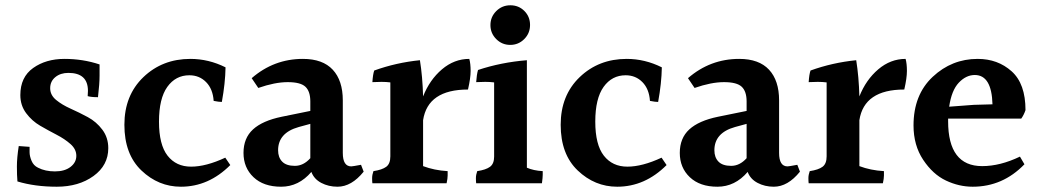

<svg xmlns="http://www.w3.org/2000/svg" viewBox="-20 -741 3937 727"><path d="M57 -381Q57 -449 105.5 -483.5Q154 -518 224 -518Q294 -518 357 -497Q357 -485 357 -454.5Q357 -424 351 -373Q325 -373 312 -377Q313 -388 313 -397Q313 -465 239 -465Q209 -465 189.5 -449Q170 -433 170 -407Q170 -381 192.5 -362.5Q215 -344 247.5 -329.5Q280 -315 312.5 -297.5Q345 -280 367.5 -250Q390 -220 390 -180Q390 -115 334 -74.5Q278 -34 195 -34Q112 -34 46 -54Q44 -77 44 -110.5Q44 -144 51 -188Q53 -188 92 -185Q92 -179 92 -164.5Q92 -150 99.5 -132Q107 -114 124 -106Q151 -92 188 -92Q225 -92 247 -109Q269 -126 269 -151Q269 -176 247 -195.5Q225 -215 194 -231Q163 -247 132 -265Q101 -283 79 -312.5Q57 -342 57 -381Z M665 -34Q580 -34 515.5 -95.5Q451 -157 451 -268.5Q451 -380 523 -449Q595 -518 701 -518Q770 -518 834 -486Q833 -426 820 -355Q809 -355 789 -359Q786 -404 760.5 -430Q735 -456 697 -456Q645 -456 613.5 -412Q582 -368 582 -280.5Q582 -193 614.5 -151.5Q647 -110 703.5 -110Q760 -110 833 -144L852 -116Q770 -34 665 -34Z M1033 -172Q1033 -145 1048.5 -129Q1064 -113 1096.5 -113Q1129 -113 1155 -142V-272L1111 -260Q1033 -238 1033 -172ZM1258 -34Q1224 -34 1196.5 -48.5Q1169 -63 1159 -90Q1111 -34 1044.5 -34Q978 -34 940 -70Q902 -106 902 -162Q902 -218 938 -251Q974 -284 1047 -299L1155 -321V-357Q1155 -395 1136.5 -412.5Q1118 -430 1069.5 -430Q1021 -430 958 -408L933 -445Q1017 -518 1127 -518Q1202 -518 1240 -477Q1278 -436 1278 -361V-162Q1278 -111 1310 -111Q1315 -111 1347 -117L1357 -91Q1311 -34 1258 -34Z M1458 -149V-429Q1442 -431 1424.5 -431Q1407 -431 1390 -430Q1392 -460 1397 -474Q1480 -504 1570 -513Q1580 -451 1582 -376Q1607 -439 1653.5 -478.5Q1700 -518 1757 -518Q1762 -500 1762 -472.5Q1762 -445 1752 -402Q1600 -402 1582 -286V-112Q1624 -96 1675 -93Q1675 -88 1675 -76.5Q1675 -65 1671 -47H1390Q1389 -54 1389 -66.5Q1389 -79 1394 -93Q1427 -98 1442.5 -109.5Q1458 -121 1458 -149Z M1965 -593Q1943 -571 1912 -571Q1881 -571 1859 -593Q1837 -615 1837 -646Q1837 -677 1859 -699Q1881 -721 1912.5 -721Q1944 -721 1965.5 -699.5Q1987 -678 1987 -646.5Q1987 -615 1965 -593ZM2035 -93Q2035 -89 2035 -79Q2035 -69 2032 -47H1783Q1782 -54 1782 -66.5Q1782 -79 1787 -93Q1820 -98 1835.5 -109.5Q1851 -121 1851 -148V-429Q1835 -431 1817.5 -431Q1800 -431 1783 -430Q1785 -459 1790 -476Q1877 -505 1975 -513V-106Q2000 -95 2035 -93Z M2317 -34Q2232 -34 2167.5 -95.5Q2103 -157 2103 -268.5Q2103 -380 2175 -449Q2247 -518 2353 -518Q2422 -518 2486 -486Q2485 -426 2472 -355Q2461 -355 2441 -359Q2438 -404 2412.5 -430Q2387 -456 2349 -456Q2297 -456 2265.5 -412Q2234 -368 2234 -280.5Q2234 -193 2266.5 -151.5Q2299 -110 2355.5 -110Q2412 -110 2485 -144L2504 -116Q2422 -34 2317 -34Z M2685 -172Q2685 -145 2700.5 -129Q2716 -113 2748.5 -113Q2781 -113 2807 -142V-272L2763 -260Q2685 -238 2685 -172ZM2910 -34Q2876 -34 2848.5 -48.5Q2821 -63 2811 -90Q2763 -34 2696.5 -34Q2630 -34 2592 -70Q2554 -106 2554 -162Q2554 -218 2590 -251Q2626 -284 2699 -299L2807 -321V-357Q2807 -395 2788.5 -412.5Q2770 -430 2721.5 -430Q2673 -430 2610 -408L2585 -445Q2669 -518 2779 -518Q2854 -518 2892 -477Q2930 -436 2930 -361V-162Q2930 -111 2962 -111Q2967 -111 2999 -117L3009 -91Q2963 -34 2910 -34Z M3110 -149V-429Q3094 -431 3076.5 -431Q3059 -431 3042 -430Q3044 -460 3049 -474Q3132 -504 3222 -513Q3232 -451 3234 -376Q3259 -439 3305.5 -478.5Q3352 -518 3409 -518Q3414 -500 3414 -472.5Q3414 -445 3404 -402Q3252 -402 3234 -286V-112Q3276 -96 3327 -93Q3327 -88 3327 -76.5Q3327 -65 3323 -47H3042Q3041 -54 3041 -66.5Q3041 -79 3046 -93Q3079 -98 3094.5 -109.5Q3110 -121 3110 -149Z M3671 -457Q3638 -457 3610.5 -428Q3583 -399 3574 -337L3667 -344L3738 -346Q3735 -457 3671 -457ZM3570 -292V-282Q3570 -112 3699 -112Q3767 -112 3842 -148L3859 -119Q3777 -34 3663 -34Q3611 -34 3561.5 -57.5Q3512 -81 3475.5 -136Q3439 -191 3439 -266Q3439 -382 3511.5 -450Q3584 -518 3682 -518Q3758 -518 3810.5 -471Q3863 -424 3863 -324Q3857 -306 3847 -292Z"/></svg>

Font: Halant SemiBold
Style: Regular
Weight: 600
Designer: Hitesh Malaviya (Devanagari), Satya Rajpurohit (Latin)
Foundry: Indian Type Foundry
Version: Version 1.101;PS 1.0;hotconv 1.0.78;makeotf.lib2.5.61930; tt